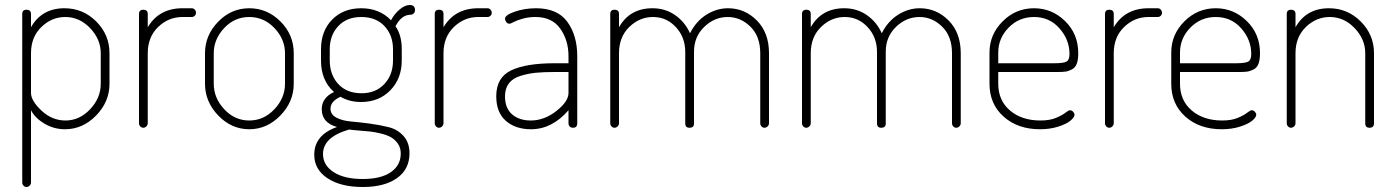

<svg xmlns="http://www.w3.org/2000/svg" viewBox="-20 -511 5580 768"><path d="M86 -472Q104 -472 104 -455V-402Q147 -478 238 -478Q312 -478 365 -425Q418 -372 418 -298V-176Q418 -104 364.5 -49Q311 6 240 6Q196 6 158.5 -16Q121 -38 104 -70V219Q104 226 98.5 231.5Q93 237 86 237Q79 237 74 231.5Q69 226 69 219V-455Q69 -472 86 -472ZM383 -176V-298Q383 -354 340.5 -398.5Q298 -443 241 -443Q187 -443 145.5 -403Q104 -363 104 -298V-139Q104 -108 146 -68.5Q188 -29 242 -29Q298 -29 340.5 -74Q383 -119 383 -176Z M747 -443H710Q654 -443 612.5 -403Q571 -363 571 -298V-18Q571 -11 565.5 -5.5Q560 0 553 0Q546 0 541 -5.5Q536 -11 536 -18V-455Q536 -472 553 -472Q571 -472 571 -455V-402Q616 -478 710 -478H747Q754 -478 759 -472.5Q764 -467 764 -460Q764 -453 759 -448Q754 -443 747 -443Z M1155 -298V-176Q1155 -104 1101.5 -49Q1048 6 977 6Q906 6 853 -49Q800 -104 800 -176V-298Q800 -370 852.5 -424Q905 -478 977 -478Q1049 -478 1102 -425Q1155 -372 1155 -298ZM1120 -176V-298Q1120 -354 1078 -398.5Q1036 -443 977 -443Q918 -443 876.5 -398.5Q835 -354 835 -298V-176Q835 -119 877 -74Q919 -29 977 -29Q1035 -29 1077.5 -74Q1120 -119 1120 -176Z M1552 -269V-314Q1552 -370 1518 -406.5Q1484 -443 1425 -443Q1367 -443 1333 -406.5Q1299 -370 1299 -314V-270Q1299 -212 1333 -175Q1367 -138 1426 -138Q1483 -138 1517.5 -175Q1552 -212 1552 -269ZM1583 103Q1583 80 1571.5 63.5Q1560 47 1544 38Q1528 29 1503.5 23Q1479 17 1459.5 15Q1440 13 1414 11Q1388 9 1377 7Q1272 37 1272 105Q1272 150 1314.5 177.5Q1357 205 1431 205Q1504 205 1543.5 177.5Q1583 150 1583 103ZM1622 -452Q1586 -452 1562 -406Q1587 -371 1587 -314V-269Q1587 -197 1541.5 -150Q1496 -103 1424 -103Q1378 -103 1342 -124Q1302 -106 1302 -76Q1302 -53 1325.5 -40.5Q1349 -28 1384 -25Q1419 -22 1460 -16.5Q1501 -11 1536 -2Q1571 7 1594.5 33.5Q1618 60 1618 102Q1618 166 1568 201.5Q1518 237 1431 237Q1343 237 1290 202Q1237 167 1237 108Q1237 29 1328 -3Q1267 -20 1267 -74Q1267 -120 1316 -143Q1264 -189 1264 -269V-314Q1264 -387 1308.5 -432.5Q1353 -478 1425 -478Q1498 -478 1544 -430Q1558 -456 1579 -473.5Q1600 -491 1619 -491Q1640 -491 1640 -471Q1640 -462 1634.5 -457Q1629 -452 1622 -452Z M1930 -443H1893Q1837 -443 1795.5 -403Q1754 -363 1754 -298V-18Q1754 -11 1748.5 -5.5Q1743 0 1736 0Q1729 0 1724 -5.5Q1719 -11 1719 -18V-455Q1719 -472 1736 -472Q1754 -472 1754 -455V-402Q1799 -478 1893 -478H1930Q1937 -478 1942 -472.5Q1947 -467 1947 -460Q1947 -453 1942 -448Q1937 -443 1930 -443Z M2124 -478Q2210 -478 2249.5 -423.5Q2289 -369 2289 -286V-18Q2289 0 2272 0Q2264 0 2259 -5Q2254 -10 2254 -18V-70Q2188 6 2104 6Q2042 6 2003.5 -27.5Q1965 -61 1965 -126Q1965 -201 2024.5 -229.5Q2084 -258 2198 -258H2254V-286Q2254 -350 2221 -396.5Q2188 -443 2122 -443Q2095 -443 2071.5 -436.5Q2048 -430 2035 -423Q2022 -416 2018 -416Q2010 -416 2005 -423Q2000 -430 2000 -436Q2000 -451 2039.5 -464.5Q2079 -478 2124 -478ZM2254 -139V-223H2199Q2154 -223 2123.5 -220Q2093 -217 2062 -207.5Q2031 -198 2015.5 -177.5Q2000 -157 2000 -126Q2000 -78 2028.5 -53.5Q2057 -29 2103 -29Q2157 -29 2205.5 -67Q2254 -105 2254 -139Z M2721 -17V-303Q2721 -362 2683.5 -402.5Q2646 -443 2592 -443Q2538 -443 2497 -403Q2456 -363 2456 -298V-18Q2456 -11 2450.5 -5.5Q2445 0 2438 0Q2431 0 2426 -5.5Q2421 -11 2421 -18V-455Q2421 -472 2438 -472Q2456 -472 2456 -455V-402Q2499 -478 2590 -478Q2641 -478 2680.5 -450.5Q2720 -423 2740 -378Q2765 -427 2806 -452.5Q2847 -478 2892 -478Q2959 -478 3007.5 -429Q3056 -380 3056 -298V-18Q3056 -11 3050.5 -5.5Q3045 0 3038 0Q3031 0 3026 -5.5Q3021 -11 3021 -18V-298Q3021 -366 2981.5 -404.5Q2942 -443 2891 -443Q2838 -443 2797 -403.5Q2756 -364 2756 -304V-17Q2756 0 2738 0Q2721 0 2721 -17Z M3488 -17V-303Q3488 -362 3450.5 -402.5Q3413 -443 3359 -443Q3305 -443 3264 -403Q3223 -363 3223 -298V-18Q3223 -11 3217.5 -5.5Q3212 0 3205 0Q3198 0 3193 -5.5Q3188 -11 3188 -18V-455Q3188 -472 3205 -472Q3223 -472 3223 -455V-402Q3266 -478 3357 -478Q3408 -478 3447.5 -450.5Q3487 -423 3507 -378Q3532 -427 3573 -452.5Q3614 -478 3659 -478Q3726 -478 3774.5 -429Q3823 -380 3823 -298V-18Q3823 -11 3817.5 -5.5Q3812 0 3805 0Q3798 0 3793 -5.5Q3788 -11 3788 -18V-298Q3788 -366 3748.5 -404.5Q3709 -443 3658 -443Q3605 -443 3564 -403.5Q3523 -364 3523 -304V-17Q3523 0 3505 0Q3488 0 3488 -17Z M4116 -478Q4188 -478 4240.5 -426.5Q4293 -375 4293 -298Q4293 -272 4287 -256Q4281 -240 4267 -233Q4253 -226 4241.5 -224.5Q4230 -223 4210 -223H3973V-176Q3973 -109 4020 -69Q4067 -29 4142 -29Q4179 -29 4204 -39.5Q4229 -50 4241.5 -60Q4254 -70 4260 -70Q4267 -70 4272.5 -64Q4278 -58 4278 -52Q4278 -42 4262 -28.5Q4246 -15 4213 -4.5Q4180 6 4140 6Q4051 6 3994.5 -44.5Q3938 -95 3938 -176V-301Q3938 -373 3990.5 -425.5Q4043 -478 4116 -478ZM3973 -258H4198Q4235 -258 4246.5 -265Q4258 -272 4258 -295Q4258 -352 4218 -397.5Q4178 -443 4116 -443Q4056 -443 4014.5 -400.5Q3973 -358 3973 -301Z M4611 -443H4574Q4518 -443 4476.5 -403Q4435 -363 4435 -298V-18Q4435 -11 4429.5 -5.5Q4424 0 4417 0Q4410 0 4405 -5.5Q4400 -11 4400 -18V-455Q4400 -472 4417 -472Q4435 -472 4435 -455V-402Q4480 -478 4574 -478H4611Q4618 -478 4623 -472.5Q4628 -467 4628 -460Q4628 -453 4623 -448Q4618 -443 4611 -443Z M4843 -478Q4915 -478 4967.5 -426.5Q5020 -375 5020 -298Q5020 -272 5014 -256Q5008 -240 4994 -233Q4980 -226 4968.5 -224.5Q4957 -223 4937 -223H4700V-176Q4700 -109 4747 -69Q4794 -29 4869 -29Q4906 -29 4931 -39.5Q4956 -50 4968.5 -60Q4981 -70 4987 -70Q4994 -70 4999.5 -64Q5005 -58 5005 -52Q5005 -42 4989 -28.5Q4973 -15 4940 -4.5Q4907 6 4867 6Q4778 6 4721.5 -44.5Q4665 -95 4665 -176V-301Q4665 -373 4717.5 -425.5Q4770 -478 4843 -478ZM4700 -258H4925Q4962 -258 4973.5 -265Q4985 -272 4985 -295Q4985 -352 4945 -397.5Q4905 -443 4843 -443Q4783 -443 4741.5 -400.5Q4700 -358 4700 -301Z M5162 -298V-18Q5162 -11 5156.5 -5.5Q5151 0 5144 0Q5137 0 5132 -5.5Q5127 -11 5127 -18V-455Q5127 -472 5144 -472Q5162 -472 5162 -455V-402Q5205 -478 5296 -478Q5370 -478 5423 -425Q5476 -372 5476 -298V-18Q5476 0 5458 0Q5441 0 5441 -18V-298Q5441 -354 5398.5 -398.5Q5356 -443 5299 -443Q5245 -443 5203.5 -403Q5162 -363 5162 -298Z"/></svg>

Font: Dosis
Style: ExtraLight
Weight: 250
Designer: Edgar Tolentino, Pablo Impallari, Igino Marini
Foundry: Edgar Tolentino, Pablo Impallari, Igino Marini
Version: Version 1.007